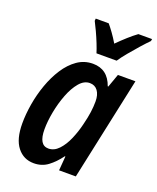

<svg xmlns="http://www.w3.org/2000/svg" viewBox="-144 -852 776 948"><g transform="rotate(20 244.5 -378.0)"><path d="M149 10Q95 10 62 -32Q29 -74 29 -156Q29 -204 38 -258Q47 -312 65.5 -364Q84 -416 111.5 -458.5Q139 -501 175.5 -526.5Q212 -552 257 -552Q335 -552 363 -472H366L391 -542H483L367 0H279L285 -75H282Q254 -37 222.5 -13.5Q191 10 149 10ZM192 -83Q222 -83 246 -108.5Q270 -134 287 -173.5Q304 -213 314 -255Q324 -295 328 -324.5Q332 -354 332 -381Q332 -416 317 -436.5Q302 -457 275 -457Q245 -457 220.5 -428Q196 -399 178.5 -353.5Q161 -308 151.5 -258Q142 -208 142 -166Q142 -83 192 -83ZM255 -606Q249 -626 238 -653.5Q227 -681 214.5 -708Q202 -735 192 -754L193 -766H261Q273 -752 289 -730Q305 -708 321 -681Q347 -707 371 -728.5Q395 -750 417 -766H489L487 -755Q470 -738 445.5 -710.5Q421 -683 397.5 -654.5Q374 -626 361 -606Z"/></g></svg>

Font: Noto Sans Condensed SemiBold
Style: Italic
Weight: 600
Width: 3
Italic angle: -12°
Designer: Monotype Design Team
Foundry: Monotype Imaging Inc.
Version: Version 2.013; ttfautohint (v1.8.4.7-5d5b)